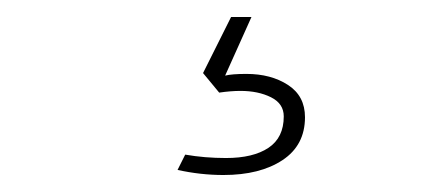

<svg xmlns="http://www.w3.org/2000/svg" viewBox="-20 -20 520 226"><path d="M189 180 198 162Q221 166 246 166Q278 166 296 154Q314 142 314 117Q314 102 299 94.5Q284 87 263 87Q252 87 238 89L219 66L252 0H276L245 69Q253 67 270 67Q299 67 319 80Q339 93 339 118Q339 151 312.5 168.5Q286 186 243 186Q216 186 189 180Z"/></svg>

Font: Trirong Thin
Style: Regular
Weight: 250
Designer: Katatrad Team
Foundry: CadsonDemak
Version: Version 1.001